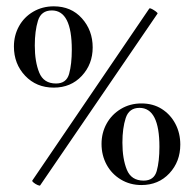

<svg xmlns="http://www.w3.org/2000/svg" viewBox="-20 -580 614 607"><path d="M150 -303Q95 -303 59.5 -340.5Q24 -378 24 -433Q24 -468 40 -497Q56 -526 85 -543Q114 -560 150 -560Q205 -560 239 -522Q273 -484 273 -430Q273 -377 238.5 -340Q204 -303 150 -303ZM157 -316Q190 -316 198.5 -346.5Q207 -377 207 -423Q207 -547 144 -547Q110 -547 100 -514.5Q90 -482 90 -436Q90 -385 104 -350.5Q118 -316 157 -316ZM427 5Q391 5 362 -12.5Q333 -30 317 -59.5Q301 -89 301 -125Q301 -160 317 -189Q333 -218 362 -235.5Q391 -253 427 -253Q464 -253 491.5 -235.5Q519 -218 534.5 -188.5Q550 -159 550 -123Q550 -69 515.5 -32Q481 5 427 5ZM434 -9Q467 -9 475.5 -39.5Q484 -70 484 -116Q484 -239 421 -239Q388 -239 377.5 -207Q367 -175 367 -129Q367 -78 381 -43.5Q395 -9 434 -9ZM107 6Q106 8 99 5Q92 2 86.5 -2.5Q81 -7 82 -9L452 -553Q454 -555 460.5 -551.5Q467 -548 473 -543.5Q479 -539 478 -537Z"/></svg>

Font: Cormorant Light Medium
Style: Regular
Weight: 500
Version: Version 4.000